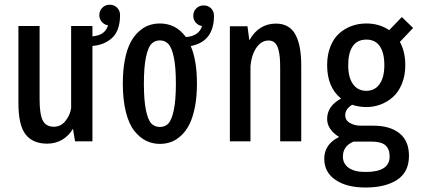

<svg xmlns="http://www.w3.org/2000/svg" viewBox="-20 -614 1840 834"><path d="M185 10Q122.5 10 91.2 -30Q60 -70 60 -166V-501H152V-182.5Q152 -117 166 -90.2Q180 -63.5 214 -63.5Q244.5 -63.5 264.5 -88.8Q284.5 -114 289 -144V-501H381.5V-456Q409 -458.5 425.5 -469.8Q442 -481 449.5 -504Q433 -506.5 422.2 -519Q411.5 -531.5 411.5 -548.5Q411.5 -567.5 424.5 -580.5Q437.5 -593.5 456.5 -593.5Q476 -593.5 488.8 -580.5Q501.5 -567.5 501.5 -548.5Q501.5 -513.5 491.8 -487.5Q482 -461.5 464.2 -446.8Q446.5 -432 426.5 -424.2Q406.5 -416.5 381.5 -414.5V0H306L297 -54.5Q278.5 -23.5 249.5 -6.8Q220.5 10 185 10Z M674.5 11Q642 11 614.2 -2.8Q586.5 -16.5 563.2 -45.8Q540 -75 526.8 -127.5Q513.5 -180 513.5 -251Q513.5 -308 522.2 -353.2Q531 -398.5 546 -427.8Q561 -457 582 -476.2Q603 -495.5 625.8 -503.8Q648.5 -512 674.5 -512Q744.5 -512 787.5 -453Q844.5 -457.5 857.5 -501Q841 -503.5 830.2 -516Q819.5 -528.5 819.5 -545.5Q819.5 -564.5 832.5 -577.5Q845.5 -590.5 864.5 -590.5Q884 -590.5 896.8 -577.8Q909.5 -565 909.5 -545.5Q909.5 -433.5 808.5 -414Q835.5 -351.5 835.5 -251Q835.5 -193.5 826.5 -148.2Q817.5 -103 802.5 -73.5Q787.5 -44 766.5 -24.8Q745.5 -5.5 722.8 2.8Q700 11 674.5 11ZM744 -251Q744 -323 735 -365.5Q726 -408 711.2 -423.2Q696.5 -438.5 674.5 -438.5Q652 -438.5 637.5 -423.2Q623 -408 614 -365.5Q605 -323 605 -251Q605 -178 614 -135.2Q623 -92.5 637.5 -77.5Q652 -62.5 674.5 -62.5Q697 -62.5 711.2 -77.2Q725.5 -92 734.8 -135Q744 -178 744 -251Z M978.5 0V-500H1055L1063 -439Q1104 -511.5 1178.5 -511.5Q1209 -511.5 1230.8 -498.5Q1252.5 -485.5 1265 -460.5Q1277.5 -435.5 1283 -403Q1288.5 -370.5 1288.5 -328V0H1197V-317Q1197 -344 1195.5 -362.8Q1194 -381.5 1189 -400.2Q1184 -419 1173.5 -428.5Q1163 -438 1147 -438Q1114.5 -438 1093.2 -406Q1072 -374 1068 -327.5V0Z M1603.5 -68Q1673.5 -68 1715 -35.2Q1756.5 -2.5 1756.5 63Q1756.5 133 1705.5 166.8Q1654.5 200.5 1567.5 200.5Q1485.5 200.5 1437 167.2Q1388.5 134 1388.5 75.5Q1388.5 12.5 1453 -19Q1401 -51.5 1401 -97.5Q1401 -153 1461.5 -186Q1401 -234.5 1401 -331Q1401 -376 1415 -411.5Q1429 -447 1453 -468.5Q1477 -490 1507 -501Q1537 -512 1571.5 -512Q1628 -512 1670.5 -483L1725.5 -540L1774.5 -492.5L1717 -432Q1740.5 -389 1740.5 -331Q1740.5 -286 1725.8 -250Q1711 -214 1686.8 -192.5Q1662.5 -171 1633 -160Q1603.5 -149 1571.5 -149Q1539.5 -149 1509.5 -159Q1479.5 -140 1479.5 -114Q1479.5 -91.5 1500 -79.8Q1520.5 -68 1547.5 -68ZM1571.5 -219.5Q1608 -219.5 1628.8 -248.8Q1649.5 -278 1649.5 -331Q1649.5 -384.5 1629.8 -413.2Q1610 -442 1571.5 -442Q1532 -442 1512.2 -413.2Q1492.5 -384.5 1492.5 -331Q1492.5 -278 1513.2 -248.8Q1534 -219.5 1571.5 -219.5ZM1469.5 66Q1469.5 97 1494.5 115Q1519.5 133 1568 133Q1672.5 133 1672.5 66Q1672.5 33.5 1654.2 17.2Q1636 1 1592.5 1H1516Q1469.5 20 1469.5 66Z"/></svg>

Font: League Mono Condensed
Style: Regular
Weight: 400
Width: 1
Designer: Tyler Finck
Foundry: The League of Moveable Type / Tyler Finck
Version: Version 2.210